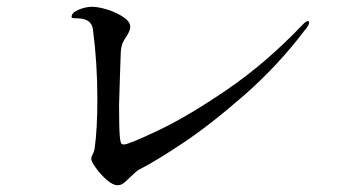

<svg xmlns="http://www.w3.org/2000/svg" viewBox="-20 -634 1040 566"><path d="M249 -166Q249 -171 253.5 -179.5Q258 -188 259 -197Q267 -251 267 -344Q267 -448 254 -547Q250 -580 207 -580Q201 -580 196 -580.5Q191 -581 191 -584Q191 -597 212 -605.5Q233 -614 251 -614Q270 -614 297 -605.5Q324 -597 344 -583.5Q364 -570 364 -555Q364 -544 353 -527Q345 -516 341 -506Q337 -496 336 -479L334 -422L331 -325Q331 -258 333 -234Q334 -221 336 -214.5Q338 -208 345 -208Q359 -208 446.5 -249.5Q534 -291 649 -369.5Q764 -448 871 -560Q882 -572 888 -572Q891 -572 891 -567Q891 -563 887.5 -557Q884 -551 880 -547Q800 -441 700 -353.5Q600 -266 518 -211.5Q436 -157 390 -134Q381 -129 363 -111Q351 -99 343.5 -93.5Q336 -88 326 -88Q313 -88 295 -103.5Q277 -119 263 -138.5Q249 -158 249 -166Z"/></svg>

Font: Shippori Mincho B1 Medium
Style: Regular
Weight: 500
Designer: FONTDASU
Foundry: FONTDASU / Google Inc. / but / Adobe
Version: Version 3.110; ttfautohint (v1.8.3)